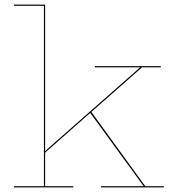

<svg xmlns="http://www.w3.org/2000/svg" viewBox="-20 -810 757 830"><path d="M688 -5V0H417V-5H601L370 -322L175 -150V-5H297V0H41V-5H170V-785H41V-790H175V-157L586 -519H390V-524H675V-519H594L375 -326L608 -5Z"/></svg>

Font: Hepta Slab Hairline
Style: Regular
Weight: 400
Designer: Michael LaGattuta
Foundry: Michael LaGattuta
Version: Version 1.100; ttfautohint (v1.8) -l 8 -r 50 -G 200 -x 14 -D